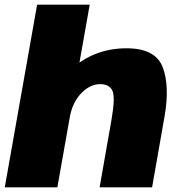

<svg xmlns="http://www.w3.org/2000/svg" viewBox="-34 -805 776 825"><path d="M-13.5 0H212.5L351.5 -785H125.5ZM394 0H619.5L673 -304.5Q696 -435.5 665 -516.5Q634 -597.5 510 -597.5Q374.5 -597.5 276 -511.2Q177.5 -425 163 -341.5L265 -298Q277 -365 315 -404.2Q353 -443.5 396.5 -443.5Q435.5 -443.5 448.8 -415.8Q462 -388 445.5 -293Z"/></svg>

Font: Anybody UltraCondensed Thin Black
Style: Italic
Weight: 900
Italic angle: -10°
Version: Version 1.111